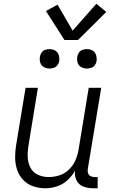

<svg xmlns="http://www.w3.org/2000/svg" viewBox="-20 -1000 616 1028"><path d="M222 8Q253 8 284.5 -2Q316 -12 341 -35Q366 -58 382 -86Q378 -59 389.5 -35Q401 -11 425.5 -1.5Q450 8 477 8H503V-52H487Q475 -52 465 -57Q455 -62 451.5 -73Q448 -84 450 -95L522 -530H455L400 -195Q395 -167 383 -140Q371 -113 348.5 -91.5Q326 -70 297.5 -61Q269 -52 241 -52Q210 -52 183.5 -64Q157 -76 143.5 -101.5Q130 -127 128.5 -157Q127 -187 132 -218L183 -530H117L67 -227Q61 -193 61 -158.5Q61 -124 71 -93Q81 -62 103 -38Q125 -14 156.5 -3Q188 8 222 8ZM445 -633Q457 -633 468.5 -637Q480 -641 487.5 -651Q495 -661 497 -672Q499 -689 494.5 -705Q490 -721 476 -729Q462 -737 445 -737Q434 -737 422.5 -733.5Q411 -730 403.5 -719.5Q396 -709 394 -698Q391 -681 395.5 -665Q400 -649 414.5 -641Q429 -633 445 -633ZM245 -633Q257 -633 268.5 -637Q280 -641 287.5 -651Q295 -661 297 -672Q299 -689 294.5 -705Q290 -721 276 -729Q262 -737 245 -737Q234 -737 222.5 -733.5Q211 -730 203.5 -719.5Q196 -709 194 -698Q191 -681 195.5 -665Q200 -649 214.5 -641Q229 -633 245 -633ZM325 -786H398L549 -936L496 -980L369 -836L288 -975L226 -941Z"/></svg>

Font: Iosevka Sparkle Light
Style: Italic
Weight: 300
Italic angle: -9°
Designer: Belleve Invis
Foundry: Belleve Invis
Version: Version 4.5.0; ttfautohint (v1.8.3)